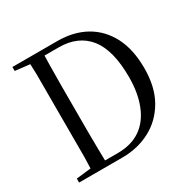

<svg xmlns="http://www.w3.org/2000/svg" viewBox="-151 -817 959 964"><g transform="rotate(-30 329.0 -335.0)"><path d="M40 0H175V-36H153L40 -23ZM124 0H209Q208 -44 207 -97Q206 -150 206 -207V-318V-360V-467Q206 -522 207 -575Q208 -627 209 -670H124Q126 -627 127 -575Q127 -522 127 -467V-360V-318V-206Q127 -149 127 -96Q126 -43 124 0ZM173 0H291Q381 0 454 -39Q526 -77 569 -152Q611 -226 611 -334Q611 -443 572 -518Q533 -592 464 -631Q394 -670 301 -670H173V-639H291Q403 -639 463 -564Q522 -489 522 -334Q522 -242 495 -174Q468 -105 415 -68Q361 -31 282 -31H173ZM40 -647 153 -634H175V-670H40Z"/></g></svg>

Font: Source Serif 4 48pt
Style: Regular
Weight: 400
Designer: Frank Grie√ühammer
Foundry: Adobe Systems Incorporated
Version: Version 4.004;hotconv 1.0.116;makeotfexe 2.5.65601